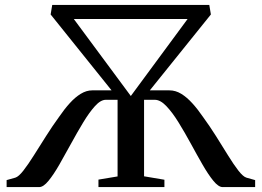

<svg xmlns="http://www.w3.org/2000/svg" viewBox="-20 -763 1068 783"><path d="M7 0V-28.5L42.5 -38.5Q56 -42.5 75.5 -67.5Q95 -92.5 118.2 -129.5Q141.5 -166.5 167.8 -208Q194 -249.5 221 -286.5Q242.5 -318 264.5 -342.2Q286.5 -366.5 309.5 -380.5Q332.5 -394.5 356 -394.5H435L186.5 -704L193 -743H833.5L840 -704L591 -394.5H671Q696 -394.5 719 -380.5Q742 -366.5 764.2 -342Q786.5 -317.5 808 -286Q835 -249 861 -207.8Q887 -166.5 910 -129.2Q933 -92 952.2 -67.2Q971.5 -42.5 985 -38.5L1020.5 -28.5V0H888Q871 0 850 -25.8Q829 -51.5 805.8 -92Q782.5 -132.5 757.8 -178Q733 -223.5 708 -264Q683 -304.5 658.5 -330.2Q634 -356 611.5 -356H567.5V-44L650.5 -30V0H381.5V-30.5L459.5 -43.5V-356H411.5Q390.5 -356 367.2 -330.2Q344 -304.5 319.5 -264Q295 -223.5 270.2 -178Q245.5 -132.5 222.2 -92Q199 -51.5 178 -25.8Q157 0 139.5 0ZM281 -685.5 513.5 -371.5 745 -685.5Z"/></svg>

Font: Merriweather 96pt
Style: Regular
Weight: 400
Version: Version 2.100